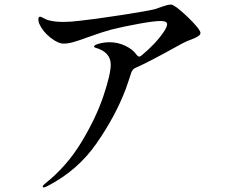

<svg xmlns="http://www.w3.org/2000/svg" viewBox="-20 -782 1040 841"><path d="M858 -638Q858 -630 850 -625Q838 -616 810 -606Q805 -604 796.5 -600.5Q788 -597 777 -591L757 -580Q635 -512 574 -485Q561 -480 555 -464Q546 -435 530 -390Q485 -272 402.5 -153.5Q320 -35 188 33Q176 39 172 39Q167 39 167 34Q167 31 180 20Q273 -54 337 -160Q401 -266 433 -361.5Q465 -457 465 -499Q465 -554 398 -573Q392 -575 392 -578Q392 -585 414.5 -591Q437 -597 460 -597Q496 -597 528.5 -581.5Q561 -566 576 -545Q584 -534 590 -534Q593 -534 600 -539Q663 -591 699 -645Q712 -665 712 -676Q712 -690 683 -690Q655 -690 588.5 -678Q522 -666 466 -652Q432 -643 365 -619Q324 -604 301 -597.5Q278 -591 259 -591Q234 -591 200.5 -617.5Q167 -644 152 -678Q148 -689 148 -696Q148 -709 156 -709Q159 -709 170 -703Q181 -697 190 -694Q219 -686 256 -686Q289 -686 329 -691Q388 -697 508 -715.5Q628 -734 659 -742Q668 -745 692 -753.5Q716 -762 729 -762Q736 -762 753 -750Q788 -723 823 -686.5Q858 -650 858 -638Z"/></svg>

Font: Shippori Mincho B1 SemiBold
Style: Regular
Weight: 600
Designer: FONTDASU
Foundry: FONTDASU / Google Inc. / but / Adobe
Version: Version 3.110; ttfautohint (v1.8.3)